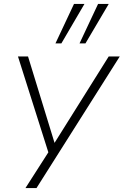

<svg xmlns="http://www.w3.org/2000/svg" viewBox="-20 -773 627 973"><path d="M109 180 232 -12V21L71 -487H122L261 -34H247L531 -487H587L165 180ZM383 -553 477 -753H531L413 -553ZM261 -553 355 -753H408L291 -553Z"/></svg>

Font: Nunito Sans 10pt SemiExpanded ExtraLight
Style: Italic
Weight: 250
Width: 6
Italic angle: -9°
Designer: Vernon Adams
Foundry: Vernon Adams
Version: Version 3.101;gftools[0.9.27]